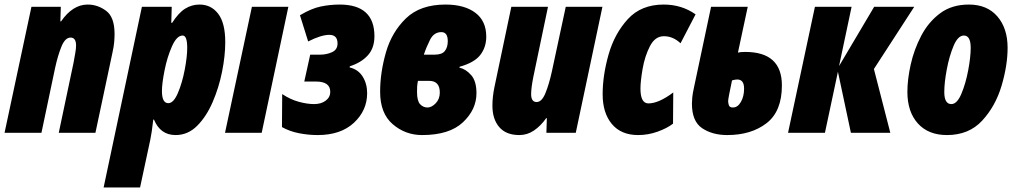

<svg xmlns="http://www.w3.org/2000/svg" viewBox="-33 -583 4459 843"><path d="M-13 0H149L209 -285Q221 -340 237 -379Q253 -418 277 -418Q301 -418 301 -383Q301 -370 297.5 -350Q294 -330 290 -308L225 0H386L461 -353Q467 -380 468.5 -399.5Q470 -419 470 -434Q470 -508 433 -535.5Q396 -563 352 -563Q286 -563 235 -489H232L234 -553H105Z M706 -130Q678 -130 678 -183Q678 -216 689.5 -274Q701 -332 722 -379.5Q743 -427 769 -427Q789 -427 789 -373Q789 -334 778 -276.5Q767 -219 748 -174.5Q729 -130 706 -130ZM422 240H582L627 30Q633 3 640 -58H643Q671 10 738 10Q792 10 832.5 -30.5Q873 -71 900.5 -134.5Q928 -198 942 -268Q956 -338 956 -398Q956 -482 925 -522.5Q894 -563 843 -563Q809 -563 780 -545Q751 -527 723 -483H719L721 -553H590Z M955 0 1073 -553H1233L1116 0Z M1362 10Q1463 10 1521 -44Q1579 -98 1579 -174Q1579 -215 1559.5 -246.5Q1540 -278 1502 -287L1503 -292Q1553 -308 1582 -340Q1611 -372 1611 -424Q1611 -563 1458 -563Q1417 -563 1375.5 -554.5Q1334 -546 1284 -516L1320 -401Q1377 -430 1413 -430Q1449 -430 1449 -392Q1449 -365 1425 -354Q1401 -343 1372 -343H1329L1303 -225H1354Q1417 -225 1417 -180Q1417 -156 1397 -141Q1377 -126 1346 -126Q1316 -126 1279 -136Q1242 -146 1206 -170L1205 -25Q1239 -6 1280 2Q1321 10 1362 10Z M1820 10Q1940 10 1999.5 -46Q2059 -102 2059 -174Q2059 -227 2035.5 -253.5Q2012 -280 1984 -286L1985 -290Q2050 -308 2076 -342Q2102 -376 2102 -422Q2102 -491 2054 -527Q2006 -563 1923 -563Q1812 -563 1749.5 -502.5Q1687 -442 1661.5 -353Q1636 -264 1636 -180Q1636 -85 1691.5 -37.5Q1747 10 1820 10ZM1828 -343Q1838 -374 1855 -408Q1872 -442 1905 -442Q1933 -442 1933 -402Q1933 -376 1920.5 -359.5Q1908 -343 1875 -343ZM1844 -111Q1825 -111 1811.5 -125.5Q1798 -140 1798 -179Q1798 -193 1798.5 -202.5Q1799 -212 1802 -228H1851Q1898 -228 1898 -177Q1898 -148 1880 -129.5Q1862 -111 1844 -111Z M2247 10Q2282 10 2311.5 -10Q2341 -30 2365 -64H2368L2366 0H2495L2612 -553H2451L2390 -269Q2378 -214 2362 -174.5Q2346 -135 2323 -135Q2299 -135 2299 -170Q2299 -197 2309 -247L2373 -553H2212L2138 -201Q2129 -158 2129 -119Q2129 -60 2159 -25Q2189 10 2247 10Z M2769 10Q2813 10 2854.5 -5Q2896 -20 2922 -40L2923 -177Q2859 -129 2814 -129Q2779 -129 2779 -194Q2779 -226 2788.5 -281Q2798 -336 2820.5 -380Q2843 -424 2882 -424Q2922 -424 2955 -393L3021 -520Q2960 -563 2881 -563Q2782 -563 2723.5 -499Q2665 -435 2639 -343.5Q2613 -252 2613 -169Q2613 -87 2653.5 -38.5Q2694 10 2769 10Z M3160 10Q3265 10 3332.5 -42Q3400 -94 3400 -208Q3400 -355 3239 -355Q3217 -355 3207 -352L3250 -553H3089L3014 -199Q3008 -172 3006.5 -155.5Q3005 -139 3005 -128Q3005 -50 3050 -20Q3095 10 3160 10ZM3185 -111Q3170 -111 3167 -121.5Q3164 -132 3164 -139Q3164 -150 3181 -230Q3195 -234 3204 -234Q3234 -234 3234 -194Q3234 -160 3220 -135.5Q3206 -111 3185 -111Z M3427 0 3545 -553H3706L3651 -293L3805 -553H3981L3804 -280L3876 0H3703L3646 -268L3589 0Z M4125 10Q4221 10 4279.5 -53.5Q4338 -117 4364.5 -206.5Q4391 -296 4391 -373Q4391 -459 4346 -511Q4301 -563 4221 -563Q4146 -563 4094.5 -524.5Q4043 -486 4011.5 -425.5Q3980 -365 3965.5 -299.5Q3951 -234 3951 -180Q3951 -92 3997 -41Q4043 10 4125 10ZM4144 -126Q4113 -126 4113 -179Q4113 -220 4124 -278.5Q4135 -337 4154 -382Q4173 -427 4199 -427Q4229 -427 4229 -373Q4229 -333 4218 -274.5Q4207 -216 4188 -171Q4169 -126 4144 -126Z"/></svg>

Font: Noto Sans Display Condensed Black
Style: Italic
Weight: 900
Width: 3
Italic angle: -192°
Designer: Monotype Design Team
Foundry: Monotype Imaging Inc.
Version: Version 1.900